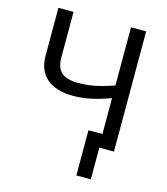

<svg xmlns="http://www.w3.org/2000/svg" viewBox="-129 -813 957 1101"><g transform="rotate(15 349.0 -263.0)"><path d="M601.1 -713.9H511.2V-368.2C458 -350.6 417.5 -339.4 388.7 -334.5C359.9 -329.6 329.6 -327.1 298.8 -327.1C207.5 -327.1 169.9 -365.2 169.9 -441.9V-713.9H80.1V-429.2C80.1 -313.5 154.8 -248 290 -248C323.7 -248 356.9 -251.5 389.6 -257.8C422.4 -264.2 462.9 -275.9 511.2 -293V-80.1H428.2V188H514.2V0H601.1Z"/></g></svg>

Font: Noto Reveo Sans
Style: Regular
Weight: 400
Designer: Monotype Design team
Foundry: Monotype Imaging Inc.
Version: Version 1.04